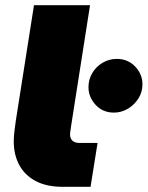

<svg xmlns="http://www.w3.org/2000/svg" viewBox="-20 -720 569 740"><path d="M221 0Q159 0 117 -22.5Q75 -45 54 -84.5Q33 -124 33 -175Q33 -193 36 -217.5Q39 -242 41 -255L111 -700H327L254 -234Q253 -224 251.5 -216Q250 -208 250 -202Q250 -186 259.5 -177.5Q269 -169 287 -169H356L329 0ZM419 -286Q376 -286 348.5 -316Q321 -346 321 -384Q321 -414 336 -439Q351 -464 376 -478.5Q401 -493 430 -493Q473 -493 501 -463.5Q529 -434 529 -395Q529 -365 513.5 -340.5Q498 -316 473 -301Q448 -286 419 -286Z"/></svg>

Font: MuseoModerno Black
Style: Italic
Weight: 900
Italic angle: -9°
Designer: Pablo Cosgaya, Héctor Gatti, Marcela Romero, and the Authors of The MuseoModerno Project.
Foundry: Omnibus-Type Team
Version: Version 1.003